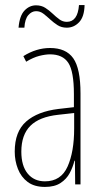

<svg xmlns="http://www.w3.org/2000/svg" viewBox="-20 -726 406 756"><path d="M177 -537Q240 -537 268.5 -496.5Q297 -456 297 -358V0H276L275 -93H273Q267 -68 254.5 -44.5Q242 -21 218.5 -5.5Q195 10 157 10Q115 10 89 -9.5Q63 -29 50.5 -61Q38 -93 38 -129Q38 -208 83 -247.5Q128 -287 210 -297L271 -304V-355Q271 -445 249 -478.5Q227 -512 177 -512Q159 -512 135 -506Q111 -500 83 -483L72 -505Q123 -537 177 -537ZM209 -274Q135 -266 99.5 -230.5Q64 -195 64 -129Q64 -73 89 -42.5Q114 -12 157 -12Q220 -12 246 -70Q272 -128 272 -220V-281ZM53 -617Q57 -664 76.5 -684.5Q96 -705 122 -705Q143 -705 158.5 -695Q174 -685 187 -672.5Q200 -660 213.5 -650Q227 -640 243 -640Q286 -640 291 -706H313Q312 -660 291.5 -638.5Q271 -617 243 -617Q222 -617 206.5 -627Q191 -637 177.5 -649.5Q164 -662 151 -672Q138 -682 122 -682Q105 -682 91.5 -666.5Q78 -651 76 -617Z"/></svg>

Font: Noto Sans Gujarati ExtraCondensed Thin
Style: Regular
Weight: 100
Width: 2
Designer: Jelle Bosma - Monotype Design Team, Universal Thirst
Foundry: Monotype Imaging Inc.
Version: Version 2.106; ttfautohint (v1.8.4.7-5d5b)